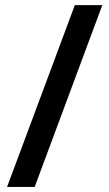

<svg xmlns="http://www.w3.org/2000/svg" viewBox="-20 -734 430 754"><path d="M273.9 -713.9H381.8L116.2 0H7.8Z"/></svg>

Font: Open Sans
Style: SemiBold
Weight: 600
Foundry: Ascender Corporation
Version: Version 1.10